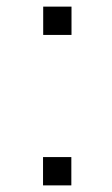

<svg xmlns="http://www.w3.org/2000/svg" viewBox="-20 -560 339 580"><path d="M110 0V-85.5H195.5V0ZM110.5 -454.5V-540H196V-454.5Z"/></svg>

Font: Vela Sans
Style: Regular
Weight: 400
Designer: Principal design: Mikhail Sharanda - project Manrope.
Design modification: Ravid Balaliev
Foundry: Mikhail Sharanda
Version: Version 1.001